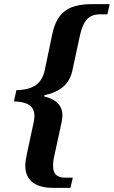

<svg xmlns="http://www.w3.org/2000/svg" viewBox="-20 -780 549 926"><path d="M236 126H320L331 77H295C253 77 236 57 236 20C236 7 237 -7 241 -24L278 -195C280 -206 281 -215 281 -224C281 -270 252 -301 193 -315L194 -321C274 -337 316 -378 329 -440L366 -611C381 -676 405 -711 462 -711H498L509 -760H424C297 -760 253 -710 232 -615L196 -442C180 -365 125 -347 59 -345L47 -291C103 -289 146 -275 146 -221C146 -213 145 -203 143 -193L110 -39C103 -6 102 8 102 20C102 87 147 126 236 126Z"/></svg>

Font: Noto Serif SemiBold
Style: Italic
Weight: 600
Italic angle: -12°
Designer: Monotype Design Team
Foundry: Monotype Imaging Inc.
Version: Version 2.014